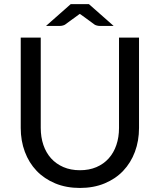

<svg xmlns="http://www.w3.org/2000/svg" viewBox="-20 -898 770 926"><path d="M365.5 -77Q410 -77 445 -92Q480 -107 504.2 -134Q528.5 -161 541.2 -198.5Q554 -236 554 -281V-716.5H650.5V-281Q650.5 -219 630.8 -166Q611 -113 574.2 -74.2Q537.5 -35.5 484.5 -13.5Q431.5 8.5 365.5 8.5Q299.5 8.5 246.5 -13.5Q193.5 -35.5 156.5 -74.2Q119.5 -113 99.8 -166Q80 -219 80 -281V-716.5H176.5V-281.5Q176.5 -236.5 189.2 -199Q202 -161.5 226.2 -134.5Q250.5 -107.5 285.8 -92.2Q321 -77 365.5 -77ZM528 -773H460.5Q454.5 -773 447.5 -774.8Q440.5 -776.5 436 -779.5L371 -827Q367 -829 365 -831Q361 -828 359 -827L294 -779.5Q289.5 -776.5 282.5 -774.8Q275.5 -773 269.5 -773H202L321 -878H409Z"/></svg>

Font: Lato TR
Style: Regular
Weight: 400
Designer: Lukasz Dziedzic
Foundry: tyPoland Lukasz Dziedzic
Version: Version 1.104 2013